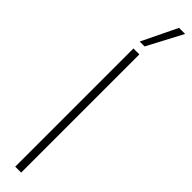

<svg xmlns="http://www.w3.org/2000/svg" viewBox="-321 -850 804 804"><g transform="rotate(45 80.5 -448.0)"><path d="M51 0V-700H86V0ZM49 -739 125 -896H161L78 -739Z"/></g></svg>

Font: Georama Condensed ExtraLight
Style: Regular
Weight: 200
Width: 3
Designer: Jean-Baptiste Levee
Foundry: Production Type
Version: Version 1.000